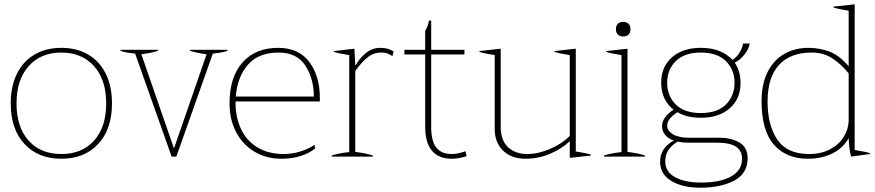

<svg xmlns="http://www.w3.org/2000/svg" viewBox="-20 -730 4077 895"><path d="M30 -248Q30 -328 59 -386.5Q88 -445 141.5 -476Q195 -507 266 -507Q337 -507 390.5 -476Q444 -445 473 -386.5Q502 -328 502 -248Q502 -128 438 -59Q374 10 266 10Q158 10 94 -59Q30 -128 30 -248ZM475 -248Q475 -358 418.5 -421.5Q362 -485 266 -485Q170 -485 113.5 -421.5Q57 -358 57 -248Q57 -138 113 -75Q169 -12 266 -12Q363 -12 419 -75Q475 -138 475 -248Z M610 -480Q602 -481 579.5 -484Q557 -487 542 -493V-498H716V-493Q690 -484 639 -477L791 -38L943 -477Q892 -484 866 -493V-498H1040V-493Q1025 -487 1002.5 -484Q980 -481 972 -480L802 0H780Z M1078 -257V-252Q1078 -183 1103.5 -128.5Q1129 -74 1180 -43Q1231 -12 1303 -12Q1342 -12 1380.5 -24Q1419 -36 1446 -55L1449 -38Q1424 -17 1383.5 -3.5Q1343 10 1292 10Q1222 10 1167 -22.5Q1112 -55 1081 -113.5Q1050 -172 1050 -248Q1050 -371 1110.5 -439Q1171 -507 1276 -507Q1373 -507 1422 -441Q1471 -375 1471 -274V-257ZM1079 -280H1443Q1443 -363 1403.5 -424Q1364 -485 1279 -485Q1184 -485 1135 -427.5Q1086 -370 1079 -280Z M1526 -5Q1559 -16 1608 -21V-473Q1558 -481 1537 -488V-492L1632 -503L1636 -427H1639Q1654 -456 1684 -481.5Q1714 -507 1753 -507Q1789 -507 1815 -490L1809 -468Q1789 -485 1757 -485Q1720 -485 1691.5 -461Q1663 -437 1636 -399V-22Q1689 -15 1718 -5V0H1526Z M2155 -2Q2118 10 2086 10Q2024 10 1993 -28Q1962 -66 1962 -138V-476H1865V-498H1962V-587Q1976 -607 1979 -634H1990V-498H2145V-476H1990V-138Q1990 -72 2014 -42Q2038 -12 2086 -12Q2113 -12 2150 -25Z M2735 -9V-5L2636 6V-72Q2601 -38 2546 -14Q2491 10 2430 10Q2364 10 2325 -28Q2286 -66 2286 -129V-473Q2236 -481 2215 -488V-492L2314 -503V-140Q2314 -75 2348.5 -43.5Q2383 -12 2438 -12Q2489 -12 2544.5 -36Q2600 -60 2636 -96V-473Q2586 -481 2565 -488V-492L2664 -503V-24Q2714 -16 2735 -9Z M2851 -594Q2851 -610 2860 -619Q2869 -628 2885 -628Q2901 -628 2910 -619Q2919 -610 2919 -594Q2919 -578 2910 -569Q2901 -560 2885 -560Q2869 -560 2860 -569Q2851 -578 2851 -594ZM2795 -5Q2828 -16 2877 -21V-473Q2827 -481 2806 -488V-492L2905 -503V-22Q2958 -15 2987 -5V0H2795Z M3465 7Q3465 79 3402.5 112Q3340 145 3244 145Q3162 145 3109.5 113.5Q3057 82 3057 23Q3057 -40 3121 -75Q3094 -84 3080 -102Q3066 -120 3066 -142Q3066 -183 3120 -219Q3092 -240 3077 -272Q3062 -304 3062 -344Q3062 -419 3112.5 -463Q3163 -507 3247 -507Q3295 -507 3332.5 -492.5Q3370 -478 3394 -451Q3415 -463 3429 -487.5Q3443 -512 3443 -527H3475Q3470 -501 3450.5 -476Q3431 -451 3405 -438Q3432 -397 3432 -344Q3432 -269 3381.5 -225Q3331 -181 3247 -181Q3182 -181 3138 -207Q3090 -176 3090 -145Q3090 -120 3117 -104Q3144 -88 3190 -88H3334Q3389 -88 3427 -65.5Q3465 -43 3465 7ZM3247 -203Q3324 -203 3364 -243Q3404 -283 3404 -344Q3404 -405 3364 -445Q3324 -485 3247 -485Q3170 -485 3130 -445Q3090 -405 3090 -344Q3090 -283 3130 -243Q3170 -203 3247 -203ZM3439 10Q3439 -27 3411 -46Q3383 -65 3319 -65H3185Q3161 -65 3138 -70Q3104 -47 3092.5 -25.5Q3081 -4 3081 22Q3081 71 3127 96Q3173 121 3249 121Q3337 121 3388 92.5Q3439 64 3439 10Z M3530 -259Q3530 -339 3558.5 -395Q3587 -451 3636.5 -479Q3686 -507 3748 -507Q3797 -507 3844 -490.5Q3891 -474 3936 -421V-680Q3886 -688 3865 -695V-699L3964 -710V-31Q4014 -23 4035 -16V-12L3947 0Q3938 -37 3936 -86Q3909 -38 3858.5 -14Q3808 10 3746 10Q3645 10 3587.5 -55.5Q3530 -121 3530 -259ZM3936 -171V-388Q3899 -433 3858.5 -459Q3818 -485 3765 -485Q3663 -485 3610.5 -426.5Q3558 -368 3558 -257Q3558 -146 3603.5 -79Q3649 -12 3751 -12Q3808 -12 3850 -34.5Q3892 -57 3914 -93.5Q3936 -130 3936 -171Z"/></svg>

Font: Trirong Thin
Style: Regular
Weight: 250
Designer: Katatrad Team
Foundry: CadsonDemak
Version: Version 1.001